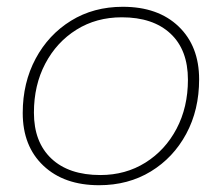

<svg xmlns="http://www.w3.org/2000/svg" viewBox="-20 -543 654 566"><path d="M272 3Q169 3 108 -54.5Q47 -112 47 -210Q47 -299 85 -370Q123 -441 189.5 -482Q256 -523 342 -523Q446 -523 506.5 -465Q567 -407 567 -309Q567 -219 529 -148.5Q491 -78 424.5 -37.5Q358 3 272 3ZM276 -27Q350 -27 408.5 -63.5Q467 -100 500.5 -163.5Q534 -227 534 -308Q534 -396 482.5 -444Q431 -492 339 -492Q264 -492 205.5 -455.5Q147 -419 113.5 -355.5Q80 -292 80 -211Q80 -124 131.5 -75.5Q183 -27 276 -27Z"/></svg>

Font: Montserrat ExtraLight
Style: Italic
Weight: 200
Italic angle: -11.3°
Designer: Julieta Ulanovsky
Foundry: Julieta Ulanovsky
Version: Version 9.000; ttfautohint (v1.8.4.7-5d5b)